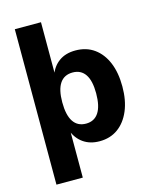

<svg xmlns="http://www.w3.org/2000/svg" viewBox="-129 -790 845 1056"><g transform="rotate(-15 293.5 -262.5)"><path d="M59 180V-705H208V-405H203Q219 -452 256.5 -479Q294 -506 350 -506Q412 -506 456.5 -474Q501 -442 525 -384.5Q549 -327 549 -248Q549 -169 524.5 -111Q500 -53 456 -21Q412 11 351 11Q297 11 259 -15.5Q221 -42 203 -90H209V180ZM304 -102Q351 -102 375.5 -139Q400 -176 400 -249Q400 -321 375.5 -357Q351 -393 304 -393Q256 -393 231.5 -357Q207 -321 207 -249Q207 -176 231.5 -139Q256 -102 304 -102Z"/></g></svg>

Font: Nunito Sans 10pt SemiCondensed ExtraBold
Style: Regular
Weight: 800
Width: 4
Designer: Vernon Adams
Foundry: Vernon Adams
Version: Version 3.101;gftools[0.9.27]